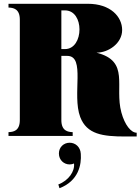

<svg xmlns="http://www.w3.org/2000/svg" viewBox="-20 -720 744 1017"><path d="M623 -124C585 -263 670 -396 491 -441C555 -441 627 -491 627 -561C627 -631 566 -700 445 -700H25V-680C50 -679 85 -674 85 -616V-84C85 -26 50 -21 25 -20V0H365V-20C340 -21 305 -26 305 -84V-424H336C435 -424 360 -219 405 -100C440 -8 525 3 644 3H704V-17C674 -17 641 -58 623 -124ZM324 -460H305V-665H324C376 -665 401 -615 401 -564C401 -512 375 -460 324 -460ZM289 257 295 277C397 238 412 151 408 95C406 58 379 36 349 36C318 36 292 59 292 93C292 128 319 151 349 151C358 151 365 149 372 146C377 187 344 236 289 257Z"/></svg>

Font: Sprat Condensed Black
Style: Regular
Weight: 900
Designer: Ethan Nakache
Foundry: Collletttivo
Version: Version 2.000;Glyphs 3.2 (3217)